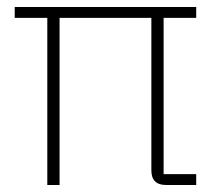

<svg xmlns="http://www.w3.org/2000/svg" viewBox="-20 -528 612 548"><path d="M447 -31H540V0H454C426 0 412 -14 412 -42V-477H150V0H115V-477H22V-508H540V-477H447Z"/></svg>

Font: Plexus Sans ExtraLight
Style: Regular
Weight: 250
Version: Version 2.001;PS 002.001;hotconv 1.0.70;makeotf.lib2.5.58329